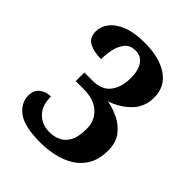

<svg xmlns="http://www.w3.org/2000/svg" viewBox="-205 -845 975 975"><g transform="rotate(45 282.5 -357.0)"><path d="M248 10Q134 10 85.5 -26.5Q37 -63 37 -116Q37 -154 62 -174Q87 -194 122 -194Q122 -130 156 -95Q190 -60 245 -60Q277 -60 305 -73Q333 -86 350 -117.5Q367 -149 367 -207Q367 -264 327 -301Q287 -338 213 -338H156V-400H217Q281 -400 312 -440.5Q343 -481 343 -547Q343 -601 322 -632Q301 -663 261 -663Q225 -663 205 -640.5Q185 -618 176.5 -582.5Q168 -547 168 -508Q116 -508 82.5 -525.5Q49 -543 49 -589Q49 -624 73 -655Q97 -686 145 -705Q193 -724 265 -724Q372 -724 434.5 -681.5Q497 -639 497 -561Q497 -493 453 -448Q409 -403 344 -381Q384 -374 425 -354.5Q466 -335 494 -299Q522 -263 522 -206Q522 -145 499 -103.5Q476 -62 436.5 -37Q397 -12 348 -1Q299 10 248 10Z"/></g></svg>

Font: Noto Serif Myanmar
Style: Bold
Weight: 700
Designer: Ben Mitchell and the Monotype Design Team
Foundry: Monotype Imaging Inc.
Version: Version 2.106; ttfautohint (v1.8.4.7-5d5b)